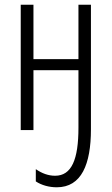

<svg xmlns="http://www.w3.org/2000/svg" viewBox="-20 -552 474 815"><path d="M366 -532H313V-301H122V-532H68V0H122V-254H313V-10C313 125 284 194 214 194C185 194 158 184 132 166V218C156 234 188 243 221 243C326 243 366 145 366 -3Z"/></svg>

Font: Noto Sans UI Condensed Light
Style: Regular
Weight: 300
Width: 3
Designer: Monotype Design Team
Foundry: Monotype Imaging Inc.
Version: Version 1.901